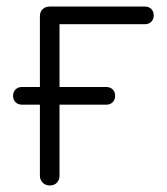

<svg xmlns="http://www.w3.org/2000/svg" viewBox="-20 -567 510 587"><path d="M47 -247Q35 -247 27.5 -254.5Q20 -262 20 -274Q20 -286 27.5 -293.5Q35 -301 47 -301H305Q317 -301 324.5 -293.5Q332 -286 332 -274Q332 -262 324.5 -254.5Q317 -247 305 -247ZM132 0Q119 0 110.5 -8.5Q102 -17 102 -30V-517Q102 -531 110.5 -539Q119 -547 132 -547H423Q435 -547 442.5 -539.5Q450 -532 450 -520Q450 -508 442.5 -500.5Q435 -493 423 -493H162V-30Q162 -17 154 -8.5Q146 0 132 0Z"/></svg>

Font: ComfortaaLight
Style: Regular
Weight: 300
Designer: Johan Aakerlund
Foundry: Johan Aakerlund
Version: Version 3.104; ttfautohint (v1.8.1.43-b0c9)